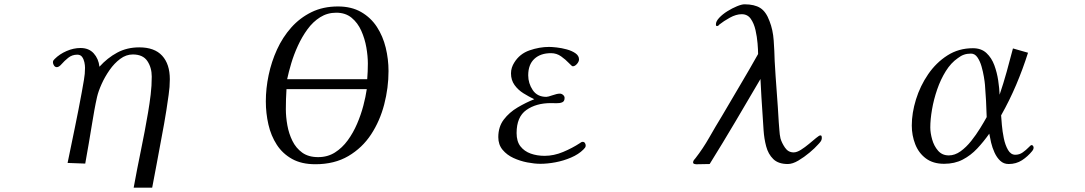

<svg xmlns="http://www.w3.org/2000/svg" viewBox="-20 -760 5040 892"><path d="M769 -392Q769 -356 763.5 -319.5Q758 -283 753 -248Q743 -185 731 -123Q719 -61 708 1Q703 29 697.5 56.5Q692 84 687 112H601Q617 24 635 -63Q653 -150 668 -238Q675 -279 680 -320.5Q685 -362 685 -404Q685 -446 664.5 -476.5Q644 -507 597 -507Q566 -507 538.5 -486.5Q511 -466 489 -434.5Q467 -403 452 -369.5Q437 -336 431 -310Q424 -279 418.5 -248.5Q413 -218 408 -187Q401 -141 392.5 -94Q384 -47 376 0L294 -3Q311 -86 328 -168Q345 -250 360 -332Q365 -361 370 -389Q375 -417 375 -445Q375 -457 372 -471Q369 -485 361.5 -495.5Q354 -506 339 -506Q315 -506 297 -491.5Q279 -477 266.5 -462.5Q254 -448 244 -448Q236 -448 231 -455.5Q226 -463 226 -470Q226 -476 228 -479Q230 -482 234 -486Q257 -509 289.5 -523Q322 -537 354 -537Q393 -537 415.5 -512Q438 -487 442 -450Q479 -491 524.5 -515.5Q570 -540 627 -540Q698 -540 733.5 -501Q769 -462 769 -392Z M1311 -346Q1308 -300 1308 -253Q1308 -217 1315 -178Q1322 -139 1338.5 -105.5Q1355 -72 1384 -51Q1413 -30 1458 -30Q1502 -30 1536 -51.5Q1570 -73 1595.5 -108Q1621 -143 1639 -185Q1657 -227 1668 -269Q1679 -311 1684 -346ZM1689 -465Q1689 -499 1682 -539.5Q1675 -580 1658.5 -617Q1642 -654 1613.5 -677.5Q1585 -701 1542 -701Q1501 -701 1467.5 -680Q1434 -659 1408.5 -624Q1383 -589 1364 -547.5Q1345 -506 1333 -465.5Q1321 -425 1314 -392H1686Q1689 -428 1689 -465ZM1785 -430Q1785 -352 1765 -275Q1745 -198 1704 -135.5Q1663 -73 1598.5 -35Q1534 3 1445 3Q1381 3 1337 -21.5Q1293 -46 1266 -87.5Q1239 -129 1227 -181.5Q1215 -234 1215 -289Q1215 -349 1228 -411Q1241 -473 1267 -530Q1293 -587 1333 -632Q1373 -677 1427 -703.5Q1481 -730 1550 -730Q1613 -730 1658 -704Q1703 -678 1731 -635Q1759 -592 1772 -538.5Q1785 -485 1785 -430Z M2701 -84Q2701 -78 2698 -74Q2695 -70 2690 -65Q2668 -43 2633 -28Q2598 -13 2560.5 -6Q2523 1 2491 1Q2463 1 2429.5 -5.5Q2396 -12 2365.5 -26Q2335 -40 2315 -64Q2295 -88 2295 -123Q2295 -171 2320.5 -204.5Q2346 -238 2385 -261Q2424 -284 2462 -299Q2437 -311 2412 -326.5Q2387 -342 2370.5 -365Q2354 -388 2354 -419Q2354 -433 2358 -445.5Q2362 -458 2369 -469Q2394 -510 2440 -526Q2486 -542 2531 -542Q2544 -542 2566.5 -539.5Q2589 -537 2613 -530.5Q2637 -524 2653.5 -512.5Q2670 -501 2670 -484Q2670 -474 2660.5 -463Q2651 -452 2641 -452Q2637 -452 2622.5 -467.5Q2608 -483 2587 -498Q2566 -513 2540 -513Q2491 -513 2462.5 -486.5Q2434 -460 2434 -410Q2434 -373 2455 -341.5Q2476 -310 2518 -310Q2526 -310 2547 -317.5Q2568 -325 2581 -325Q2589 -325 2596 -319Q2603 -313 2603 -305Q2603 -289 2591.5 -284.5Q2580 -280 2565 -280.5Q2550 -281 2539 -281Q2471 -281 2425.5 -249Q2380 -217 2380 -142Q2380 -103 2398 -80Q2416 -57 2445.5 -46.5Q2475 -36 2510 -36Q2553 -36 2596 -54Q2639 -72 2674 -95Q2677 -97 2680 -99Q2683 -101 2687 -101Q2694 -101 2697.5 -95.5Q2701 -90 2701 -84Z M3798 -120Q3798 -110 3792.5 -102.5Q3787 -95 3780 -88Q3766 -72 3741 -51Q3716 -30 3689 -14Q3662 2 3640 2Q3596 2 3572.5 -21Q3549 -44 3539.5 -80Q3530 -116 3527.5 -154.5Q3525 -193 3523 -224Q3520 -266 3517.5 -308.5Q3515 -351 3513 -393Q3455 -294 3396.5 -195Q3338 -96 3277 2L3223 3Q3219 4 3209.5 2.5Q3200 1 3200 -5Q3200 -11 3203.5 -16Q3207 -21 3211 -25Q3246 -70 3275 -121Q3304 -172 3334 -221Q3376 -293 3418.5 -364.5Q3461 -436 3502 -509Q3502 -528 3499.5 -558.5Q3497 -589 3490 -620Q3483 -651 3468 -672.5Q3453 -694 3426 -694Q3400 -694 3371 -678Q3342 -662 3322 -646Q3317 -639 3311 -639Q3307 -639 3306.5 -642Q3306 -645 3306 -647Q3306 -661 3321.5 -677.5Q3337 -694 3359.5 -708Q3382 -722 3404 -731Q3426 -740 3439 -740Q3485 -740 3512 -723Q3539 -706 3555 -662Q3571 -622 3574.5 -571.5Q3578 -521 3579 -477Q3583 -406 3588.5 -334.5Q3594 -263 3598 -192Q3600 -173 3601 -154Q3602 -135 3606 -117Q3612 -96 3627 -74Q3642 -52 3667 -52Q3682 -52 3701 -64Q3720 -76 3738.5 -91.5Q3757 -107 3771.5 -119Q3786 -131 3791 -131Q3796 -131 3797 -127.5Q3798 -124 3798 -120Z M4564 -216Q4563 -254 4561 -291.5Q4559 -329 4556 -366Q4555 -379 4551 -403Q4547 -427 4540 -451.5Q4533 -476 4521 -493.5Q4509 -511 4491 -511Q4473 -511 4458.5 -506Q4444 -501 4430 -490Q4398 -468 4374 -429.5Q4350 -391 4334 -344.5Q4318 -298 4310 -251.5Q4302 -205 4302 -168Q4302 -143 4310.5 -112.5Q4319 -82 4338 -60Q4357 -38 4388 -38Q4416 -38 4442.5 -57Q4469 -76 4492 -105Q4515 -134 4533.5 -164Q4552 -194 4564 -216ZM4782 -73Q4782 -67 4776 -59Q4755 -33 4728 -15.5Q4701 2 4666 2Q4643 2 4627 -13Q4611 -28 4600.5 -51Q4590 -74 4584.5 -97.5Q4579 -121 4576 -139Q4550 -102 4520 -70Q4490 -38 4452.5 -18.5Q4415 1 4366 1Q4315 1 4281.5 -24Q4248 -49 4232 -90Q4216 -131 4216 -177Q4216 -235 4235.5 -298Q4255 -361 4292 -415Q4329 -469 4381.5 -502.5Q4434 -536 4500 -536Q4539 -536 4563 -513.5Q4587 -491 4599.5 -457Q4612 -423 4617.5 -386Q4623 -349 4624 -320Q4642 -373 4657 -427Q4672 -481 4686 -535L4756 -515Q4732 -439 4701 -366Q4670 -293 4631 -224Q4632 -209 4634.5 -179.5Q4637 -150 4643.5 -118Q4650 -86 4663 -63.5Q4676 -41 4697 -41Q4716 -41 4731.5 -52Q4747 -63 4758 -74.5Q4769 -86 4772 -86Q4777 -86 4779.5 -82Q4782 -78 4782 -73Z"/></svg>

Font: Kaisei Decol
Style: Regular
Weight: 400
Designer: Font-Kai, 金井和夫
Foundry: KAZUO KANAI
Version: Version 5.003